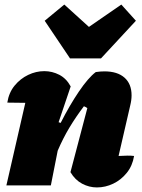

<svg xmlns="http://www.w3.org/2000/svg" viewBox="-20 -813 621 842"><path d="M8 0 91 -362Q66 -362 12 -363Q19 -407 44 -437.5Q69 -468 103.5 -484.5Q138 -501 174 -501Q209 -501 240 -485Q271 -469 290 -434L237 -277L246 -274Q285 -351 326 -411.5Q367 -472 400 -497Q420 -500 438 -500Q495 -500 526 -472.5Q557 -445 557 -395Q557 -374 551 -350L500 -129Q526 -130 539 -130.5Q552 -131 568 -129Q561 -86 536 -55Q511 -24 476.5 -7.5Q442 9 405 9Q371 9 340 -7.5Q309 -24 289 -58L363 -339Q356 -344 348 -347Q313 -301 284.5 -253.5Q256 -206 233 -152L203 0ZM287 -557 176 -722 262 -793 370 -695 512 -793 576 -722 423 -557Z"/></svg>

Font: Piazzolla Black
Style: Italic
Weight: 900
Italic angle: -11.3°
Designer: Juan Pablo del Peral
Foundry: Huerta Tipografica
Version: Version 1.330